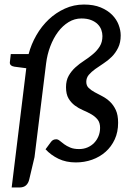

<svg xmlns="http://www.w3.org/2000/svg" viewBox="-20 -705 567 842"><path d="M348.1 -685.1Q391.1 -685.1 421.6 -672.4Q452.1 -659.7 471.7 -639.9Q491.2 -620.1 500.2 -596.2Q509.3 -572.3 509.3 -549.8Q509.3 -518.1 498 -495.4Q486.8 -472.7 470.2 -456.1Q453.6 -439.5 433.8 -426.8Q414.1 -414.1 397.5 -402.1Q380.9 -390.1 369.6 -377Q358.4 -363.8 358.4 -346.2Q358.4 -329.6 368.7 -319.6Q378.9 -309.6 394.5 -301Q410.2 -292.5 428.2 -283.2Q446.3 -273.9 461.9 -259.3Q477.5 -244.6 487.8 -222.7Q498 -200.7 498 -166.5Q498 -126 483.2 -93.8Q468.3 -61.5 442.9 -39.1Q417.5 -16.6 383.8 -4.6Q350.1 7.3 312.5 7.3Q269.5 7.3 236.3 -8.8Q203.1 -24.9 179.7 -50.3L203.1 -82Q211.4 -94.2 226.6 -94.2Q234.4 -94.2 242.4 -87.4Q250.5 -80.6 261.5 -72.5Q272.5 -64.5 288.1 -57.9Q303.7 -51.3 326.7 -51.3Q347.2 -51.3 364 -58.6Q380.9 -65.9 393.1 -78.6Q405.3 -91.3 412.1 -108.2Q418.9 -125 418.9 -144.5Q418.9 -167 408 -180.7Q397 -194.3 380.4 -203.9Q363.8 -213.4 344.2 -221.7Q324.7 -230 308.1 -242.4Q291.5 -254.9 280.5 -273.4Q269.5 -292 269.5 -322.8Q269.5 -352.1 281.2 -372.8Q293 -393.6 310.8 -409.7Q328.6 -425.8 349.4 -439.2Q370.1 -452.6 387.9 -467.8Q405.8 -482.9 417.5 -501.7Q429.2 -520.5 429.2 -546.9Q429.2 -560.5 424.3 -574.2Q419.4 -587.9 408.4 -598.9Q397.5 -609.9 379.9 -616.9Q362.3 -624 336.9 -624Q307.1 -624 281 -608.2Q254.9 -592.3 234.6 -565.2Q214.4 -538.1 200.7 -502.2Q187 -466.3 182.1 -426.3L131.3 -15.6L108.4 81.1Q104.5 98.6 94 107.9Q83.5 117.2 64.9 117.2H31.2L95.2 -405.8L43 -412.6Q33.2 -414.1 27.6 -419.2Q22 -424.3 23.4 -433.6L27.3 -467.8H105.5Q116.7 -510.7 139.4 -550.3Q162.1 -589.8 193.6 -619.6Q225.1 -649.4 264.4 -667.2Q303.7 -685.1 348.1 -685.1Z"/></svg>

Font: Carlito
Style: Italic
Weight: 400
Italic angle: -7°
Designer: Lukasz Dziedzic
Foundry: tyPoland Lukasz Dziedzic
Version: Version 1.104